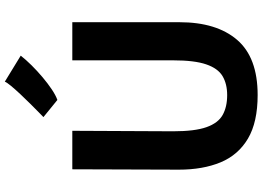

<svg xmlns="http://www.w3.org/2000/svg" viewBox="-163 -893 1064 778"><g transform="rotate(-90 369.0 -504.0)"><path d="M373 8Q263 8 196.5 -31.2Q130 -70.5 100.2 -142.2Q70.5 -214 70.5 -311.5L72 -743H228L226 -334Q226 -246.5 242.8 -199.2Q259.5 -152 292.2 -133.8Q325 -115.5 372.5 -115.5Q418 -115.5 449.5 -134.2Q481 -153 497.2 -200.5Q513.5 -248 513.5 -334V-743H668V-309Q668 -158.5 596.5 -75.2Q525 8 373 8ZM353 -803.5 283.5 -860Q287.5 -864 302.5 -878.5Q317.5 -893 337.2 -913Q357 -933 376.8 -954Q396.5 -975 410.5 -992Q424.5 -1009 427 -1016.5L532.5 -952Q516.5 -931.5 493.5 -908.2Q470.5 -885 445 -863.5Q419.5 -842 395.5 -826Q371.5 -810 353 -803.5Z"/></g></svg>

Font: Koeln Type Sans
Style: Bold
Weight: 700
Designer: Eben Sorkin
Foundry: Eben Sorkin
Version: Version 2.001